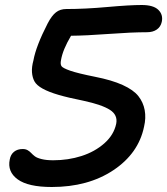

<svg xmlns="http://www.w3.org/2000/svg" viewBox="-20 -727 668 768"><path d="M187 21Q92.8 21 50.8 -9.5Q8.8 -40 19 -88.9Q22.5 -108.9 36.1 -119.9Q49.8 -130.9 70.8 -130.9Q82.5 -130.9 90.6 -126.2Q98.6 -121.6 104.7 -115Q110.8 -108.4 119.4 -101.8Q127.9 -95.2 146.7 -90.6Q165.5 -85.9 192.9 -85.9Q252.9 -85.9 306.2 -103Q359.4 -120.1 397.5 -153.8Q435.5 -187.5 444.8 -231.9Q451.7 -267.1 419.7 -287.6Q387.7 -308.1 313 -324.2Q252 -336.4 213.6 -347.7Q175.3 -358.9 150.9 -372.3Q126.5 -385.7 117.9 -401.4Q109.4 -417 107.9 -438Q106.4 -459 113.8 -485.8Q124 -542.5 170.9 -633.8Q187 -664.6 203.9 -677.7Q220.7 -690.9 245.1 -690.9Q320.3 -690.9 409.7 -699Q499 -707 546.9 -707Q593.8 -707 613.5 -687.5Q633.3 -668 627 -639.2Q622.6 -619.6 607.2 -608.9Q591.8 -598.1 567.9 -598.1Q507.8 -598.1 415.8 -591.3Q323.7 -584.5 264.2 -584Q231 -528.3 224.1 -486.8Q220.7 -470.7 225.8 -462.6Q231 -454.6 261.2 -444.1Q291.5 -433.6 359.9 -419.9Q427.2 -406.7 470.7 -387Q514.2 -367.2 533.7 -342.3Q553.2 -317.4 558.8 -286.4Q564.5 -255.4 556.2 -220.2Q534.2 -113.3 433.3 -46.1Q332.5 21 187 21Z"/></svg>

Font: Shantell Sans Bouncy
Style: Italic
Weight: 500
Italic angle: -11.31°
Designer: Stephen Nixon, Anya Danilova, Shantell Martin
Foundry: Arrow Type
Version: Version 1.006;[9816181b4]